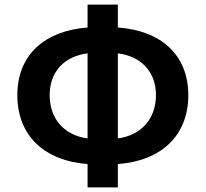

<svg xmlns="http://www.w3.org/2000/svg" viewBox="-20 -786 890 831"><path d="M359 25H490V-76C674 -89 795 -196 795 -374C795 -551 674 -654 490 -667V-766H359V-667C176 -653 55 -551 55 -374C55 -196 176 -89 359 -76ZM359 -187C259 -200 195 -271 195 -374C195 -476 259 -543 359 -555ZM490 -555C590 -543 655 -476 655 -374C655 -271 590 -200 490 -187Z"/></svg>

Font: Noto Sans Mono CJK SC
Style: Bold
Weight: 700
Designer: Ryoko NISHIZUKA 西塚涼子 (kana, bopomofo & ideographs); Paul D. Hunt (Latin, Greek & Cyrillic); Sandoll Communications 산돌커뮤니
Foundry: Adobe
Version: Version 2.004;hotconv 1.0.118;makeotfexe 2.5.65603